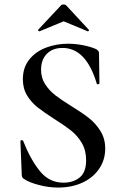

<svg xmlns="http://www.w3.org/2000/svg" viewBox="-20 -833 547 865"><path d="M303 -354Q352 -324 382 -300Q412 -276 433 -242Q454 -208 454 -164Q454 -113 427 -73Q400 -33 352 -10.5Q304 12 241 12Q200 12 155.5 0.5Q111 -11 88 -27Q79 -31 78 -45L72 -196V-197Q72 -201 77 -201.5Q82 -202 84 -199Q116 -117 158.5 -63.5Q201 -10 266 -10Q310 -10 339 -33.5Q368 -57 368 -111Q368 -156 348.5 -189Q329 -222 300.5 -244.5Q272 -267 223 -298Q175 -329 148 -350.5Q121 -372 102 -403Q83 -434 83 -476Q83 -529 112 -565Q141 -601 187.5 -618.5Q234 -636 286 -636Q319 -636 353 -629.5Q387 -623 410 -613Q426 -606 426 -594L428 -458Q428 -455 422.5 -453.5Q417 -452 416 -456Q368 -617 262 -617Q217 -617 191 -590.5Q165 -564 165 -519Q165 -482 183.5 -453.5Q202 -425 229 -404Q256 -383 303 -354ZM255 -809Q259 -813 267 -813Q274 -813 278 -809L380 -699Q381 -699 381 -697Q381 -695 378.5 -693Q376 -691 375 -692L267 -737L158 -692Q156 -691 153 -694.5Q150 -698 152 -699Z"/></svg>

Font: Cormorant SC SemiBold
Style: Regular
Weight: 600
Designer: Christian Thalmann (Catharsis Fonts)
Version: Version 3.000